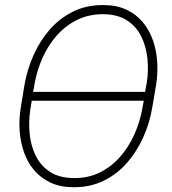

<svg xmlns="http://www.w3.org/2000/svg" viewBox="-20 -741 689 770"><path d="M394 -720.7Q447.3 -720.7 486.6 -702.4Q525.9 -684.1 552.2 -652.6Q578.6 -621.1 593 -580.3Q607.4 -539.6 610.4 -494.1Q613.3 -448.7 606.4 -402.8L590.3 -308.1Q580.1 -248 554.7 -190.9Q529.3 -133.8 489.7 -88.4Q450.2 -43 396.2 -16.4Q342.3 10.3 274.9 9.8Q222.2 9.8 182.9 -8.5Q143.6 -26.9 116.9 -58.3Q90.3 -89.8 76.2 -130.6Q62 -171.4 58.8 -216.8Q55.7 -262.2 63 -308.1L78.6 -402.8Q89.4 -463.4 114.7 -520.3Q140.1 -577.1 179.7 -622.6Q219.2 -668 273.2 -694.6Q327.1 -721.2 394 -720.7ZM393.6 -684.1Q335 -684.1 288.6 -660.9Q242.2 -637.7 207.5 -598.4Q172.9 -559.1 150.9 -509.8Q128.9 -460.4 119.1 -407.7Q117.7 -398.9 116.2 -390.1Q114.7 -381.3 112.8 -372.6H562Q563.5 -381.3 564.9 -390.1Q566.4 -398.9 568.4 -407.7Q576.2 -456.5 571.3 -505.4Q566.4 -554.2 546.6 -594.5Q526.9 -634.8 489.3 -659.2Q451.7 -683.6 393.6 -684.1ZM275.9 -26.9Q334.5 -26.4 380.9 -49.6Q427.2 -72.8 461.7 -112.1Q496.1 -151.4 518.3 -200.7Q540.5 -250 550.3 -302.7Q551.8 -311 553.2 -319.8Q554.7 -328.6 556.6 -336.9H107.4Q105.5 -328.6 104.5 -319.8Q103.5 -311 101.6 -302.2Q94.2 -253.9 98.9 -205.3Q103.5 -156.7 123.3 -116.5Q143.1 -76.2 180.4 -51.8Q217.8 -27.3 275.9 -26.9Z"/></svg>

Font: Roboto ExtraLight
Style: Italic
Weight: 250
Designer: Christian Robertson
Foundry: Google
Version: Version 3.009; 2024